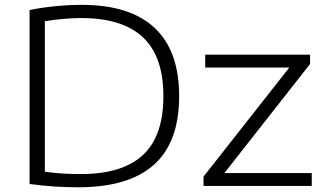

<svg xmlns="http://www.w3.org/2000/svg" viewBox="-20 -767 1338 792"><path d="M102 -8V-725.5Q152 -736 208.8 -741.5Q265.5 -747 317 -747Q515.5 -747 617.2 -652.5Q719 -558 719 -370Q719 -180.5 615 -87.5Q511 5.5 303 5.5Q252 5.5 205.5 2.5Q159 -0.5 102 -8ZM654 -370.5Q654 -534 569.5 -613.2Q485 -692.5 315.5 -692.5Q247 -692.5 165 -679.5V-59Q226.5 -49 313 -49Q485 -49 569.5 -127.5Q654 -206 654 -370.5ZM905.5 -53H1266V0H819.5V-38.5L1173.5 -488.5H826.5V-541.5H1259V-503Z"/></svg>

Font: Encode Sans Expanded Light
Style: Regular
Weight: 300
Width: 7
Designer: Multiple Designers
Foundry: Impallari Type
Version: Version 2.000